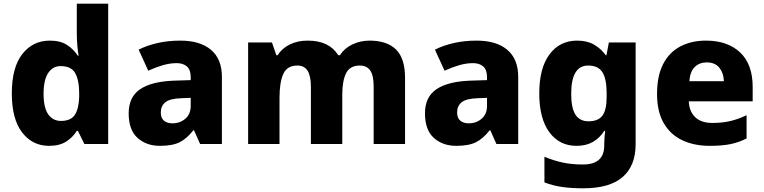

<svg xmlns="http://www.w3.org/2000/svg" viewBox="-20 -780 4140 1040"><path d="M245 10Q156 10 100 -62.5Q44 -135 44 -274Q44 -415 101 -487.5Q158 -560 250 -560Q307 -560 343 -536.5Q379 -513 401 -479H406Q402 -497 399 -531Q396 -565 396 -599V-760H566V0H437L402 -71H396Q375 -37 339 -13.5Q303 10 245 10ZM310 -125Q363 -125 385 -157.5Q407 -190 409 -257V-273Q409 -345 387.5 -383.5Q366 -422 308 -422Q266 -422 241 -384.5Q216 -347 216 -272Q216 -197 241 -161Q266 -125 310 -125Z M957 -560Q1064 -560 1123 -510Q1182 -460 1182 -364V0H1064L1031 -74H1027Q992 -29 953 -9.5Q914 10 846 10Q773 10 725 -33Q677 -76 677 -166Q677 -254 738 -296Q799 -338 919 -343L1013 -346V-362Q1013 -402 992.5 -420Q972 -438 937 -438Q900 -438 861 -426.5Q822 -415 783 -397L731 -511Q776 -534 833.5 -547Q891 -560 957 -560ZM962 -248Q900 -246 875.5 -226Q851 -206 851 -171Q851 -140 868.5 -126Q886 -112 914 -112Q955 -112 984 -137Q1013 -162 1013 -206V-250Z M1982 -560Q2076 -560 2125 -512Q2174 -464 2174 -358V0H2004V-310Q2004 -371 1985.5 -398Q1967 -425 1929 -425Q1876 -425 1855 -384Q1834 -343 1834 -266V0H1664V-310Q1664 -369 1646 -397Q1628 -425 1591 -425Q1535 -425 1514.5 -379.5Q1494 -334 1494 -250V0H1324V-550H1453L1477 -481H1484Q1507 -518 1549.5 -539Q1592 -560 1646 -560Q1706 -560 1747 -540Q1788 -520 1812 -481H1821Q1847 -520 1890 -540Q1933 -560 1982 -560Z M2562 -560Q2669 -560 2728 -510Q2787 -460 2787 -364V0H2669L2636 -74H2632Q2597 -29 2558 -9.5Q2519 10 2451 10Q2378 10 2330 -33Q2282 -76 2282 -166Q2282 -254 2343 -296Q2404 -338 2524 -343L2618 -346V-362Q2618 -402 2597.5 -420Q2577 -438 2542 -438Q2505 -438 2466 -426.5Q2427 -415 2388 -397L2336 -511Q2381 -534 2438.5 -547Q2496 -560 2562 -560ZM2567 -248Q2505 -246 2480.5 -226Q2456 -206 2456 -171Q2456 -140 2473.5 -126Q2491 -112 2519 -112Q2560 -112 2589 -137Q2618 -162 2618 -206V-250Z M3106 -560Q3160 -560 3197.5 -538.5Q3235 -517 3261 -481H3265L3278 -550H3423V1Q3423 118 3352.5 179Q3282 240 3139 240Q3077 240 3026.5 233Q2976 226 2929 208V69Q2979 90 3028 100.5Q3077 111 3138 111Q3253 111 3253 8V-2Q3253 -17 3254.5 -35Q3256 -53 3258 -71H3253Q3229 -33 3192 -11.5Q3155 10 3103 10Q3010 10 2955.5 -64Q2901 -138 2901 -274Q2901 -411 2956.5 -485.5Q3012 -560 3106 -560ZM3166 -425Q3074 -425 3074 -272Q3074 -195 3097 -159Q3120 -123 3168 -123Q3220 -123 3243 -153.5Q3266 -184 3266 -255V-275Q3266 -351 3243.5 -388Q3221 -425 3166 -425Z M3804 -560Q3921 -560 3989 -496Q4057 -432 4057 -309V-231H3711Q3713 -177 3745.5 -145.5Q3778 -114 3839 -114Q3891 -114 3934.5 -124Q3978 -134 4024 -156V-30Q3983 -9 3937.5 0.5Q3892 10 3824 10Q3741 10 3676.5 -20Q3612 -50 3575.5 -112.5Q3539 -175 3539 -271Q3539 -369 3572 -433Q3605 -497 3665 -528.5Q3725 -560 3804 -560ZM3808 -442Q3769 -442 3743.5 -417.5Q3718 -393 3714 -340H3901Q3900 -383 3877 -412.5Q3854 -442 3808 -442Z"/></svg>

Font: Noto Sans Thaana ExtraBold
Style: Regular
Weight: 800
Designer: David Williams
Foundry: Google Inc.
Version: Version 3.001; ttfautohint (v1.8.4.7-5d5b)